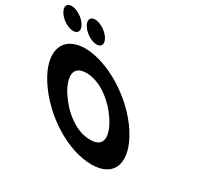

<svg xmlns="http://www.w3.org/2000/svg" viewBox="-663 -1386 1759 1684"><g transform="rotate(30 216.0 -544.0)"><path d="M-394.4 -1103C-445.4 -1103 -459.9 -1062 -426.8 -1011C-393.8 -960 -326.3 -919 -275.3 -919C-224.3 -919 -209.8 -960 -242.8 -1011C-275.9 -1062 -343.4 -1103 -394.4 -1103ZM-157.4 -1103C-208.4 -1103 -222.9 -1062 -189.8 -1011C-156.8 -960 -89.3 -919 -38.3 -919C12.7 -919 27.2 -960 -5.8 -1011C-38.9 -1062 -106.4 -1103 -157.4 -1103ZM-244.5 -413C-88.4 -172 204.7 15 448.7 15C685.7 15 742.6 -172 586.5 -413C430.4 -654 123.9 -840 -105.1 -840C-332.1 -840 -400.6 -654 -244.5 -413ZM-41.5 -413C-121.2 -536 -132.8 -659 12.2 -659C158.2 -659 303.8 -536 383.5 -413C463.2 -290 480.8 -167 330.8 -167C176.8 -167 38.2 -290 -41.5 -413Z"/></g></svg>

Font: Hussar
Style: BdOpOblSeven
Weight: 700
Foundry: Cannot Into Space Fonts
Version: Version 2.00